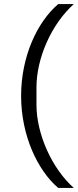

<svg xmlns="http://www.w3.org/2000/svg" viewBox="-20 -780 380 937"><path d="M83 -312C83 -117 165 53 264 137H340C232 41 158 -128 158 -268V-354C158 -494 229 -660 340 -760H264C162 -673 83 -505 83 -312Z"/></svg>

Font: Braiins Sans
Style: Regular
Weight: 400
Designer: Mike Abbink, Paul van der Laan, Pieter van Rosmalen, Jiri Chlebus, Lubos Buracinsky
Foundry: Bold Monday, Sudetype
Version: Version 1.000;hotconv 1.0.109;makeotfexe 2.5.65596